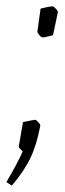

<svg xmlns="http://www.w3.org/2000/svg" viewBox="-43 -470 203 601"><path d="M74 -371 84 -443Q110 -450 122 -450Q125 -450 132 -442.5Q139 -435 138 -431L123 -360Q99 -353 90 -353Q86 -353 80 -360Q74 -367 74 -371ZM-23 100Q14 37 28 4Q26 2 20.5 -3.5Q15 -9 16 -13L29 -88Q64 -95 67 -95Q70 -95 77 -87.5Q84 -80 83 -76Q72 -17 52.5 24Q33 65 -6 111Z"/></svg>

Font: Grenze ExtraLight
Style: Italic
Weight: 275
Italic angle: -10°
Designer: Renata Polastri
Foundry: Omnibus-Type
Version: Version 1.002; ttfautohint (v1.8)